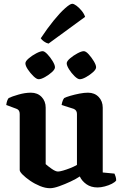

<svg xmlns="http://www.w3.org/2000/svg" viewBox="-20 -989 651 1013"><path d="M244 4Q219 4 191 -7.5Q163 -19 139 -35.5Q115 -52 99.5 -67.5Q84 -83 84 -92V-388Q84 -409 67 -415L13 -435Q16 -460 26 -472Q43 -480 77.5 -490Q112 -500 143 -500Q178 -500 199.5 -477.5Q221 -455 221 -421V-123Q232 -113 252.5 -98.5Q273 -84 286 -84Q295 -84 312.5 -89Q330 -94 350.5 -102Q371 -110 386 -119V-388Q386 -408 368 -415L305 -435Q307 -448 311 -458Q315 -468 319 -472Q329 -477 351 -483.5Q373 -490 398.5 -495Q424 -500 444 -500Q479 -500 500.5 -477.5Q522 -455 522 -421V-79L584 -73Q586 -68 589.5 -58.5Q593 -49 593 -37Q587 -28 570.5 -19.5Q554 -11 533 -5.5Q512 0 495 0Q460 0 436 -17Q412 -34 401 -58Q382 -45 352 -31Q322 -17 292.5 -6.5Q263 4 244 4ZM401 -571Q390 -571 373.5 -587Q357 -603 344.5 -623Q332 -643 332 -655Q332 -666 349.5 -681Q367 -696 388.5 -707.5Q410 -719 422 -719Q433 -719 448 -702.5Q463 -686 475 -666Q487 -646 487 -634Q487 -623 471 -608.5Q455 -594 434.5 -582.5Q414 -571 401 -571ZM184 -571Q173 -571 156.5 -587Q140 -603 127 -622.5Q114 -642 114 -655Q114 -666 131.5 -681Q149 -696 171 -707.5Q193 -719 205 -719Q215 -719 230.5 -702.5Q246 -686 258 -666Q270 -646 270 -634Q270 -623 254 -608.5Q238 -594 217.5 -582.5Q197 -571 184 -571ZM236 -759Q223 -762 211.5 -770.5Q200 -779 195 -787Q230 -840 263.5 -881Q297 -922 323.5 -945.5Q350 -969 361 -969Q370 -969 384 -958.5Q398 -948 411 -932Q424 -916 429 -900Z"/></svg>

Font: Texturina
Style: Bold
Weight: 700
Designer: Guillermo Torres Carreño
Foundry: Omnibus-Type
Version: Version 1.002; ttfautohint (v1.8.3)